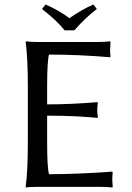

<svg xmlns="http://www.w3.org/2000/svg" viewBox="-20 -832 588 855"><path d="M189.9 -200.2Q189.9 -85 198.2 -56.2Q257.8 -56.2 328.1 -59.1Q398.4 -62 439.5 -64.9L480 -67.9L481.9 -64Q480 -48.3 480 -30.8Q480 -28.3 481.9 0L480 2.9Q456.1 0 419.9 0H147Q131.3 0 118.2 1Q105.5 1 100.6 2L95.2 2.9L94.2 0Q104 -67.9 104 -200.2V-444.8Q104 -573.7 94.2 -645L96.2 -647.9Q112.8 -645 147 -645H410.2Q446.3 -645 470.2 -647.9L472.2 -645Q470.2 -616.7 470.2 -606.9Q470.2 -596.7 472.2 -581.1L470.2 -577.1Q331.5 -588.9 198.2 -588.9Q189.9 -559.6 189.9 -444.8V-367.2Q294.9 -367.2 413.1 -377L416 -374Q413.1 -360.8 413.1 -341.8Q413.1 -323.2 416 -310.1L413.1 -307.1Q314.9 -316.9 189.9 -316.9ZM268.1 -696.8Q231.4 -742.2 167 -792L183.1 -812Q242.2 -786.1 289.1 -751Q346.7 -791 396 -812L411.1 -792Q360.8 -753.9 311 -696.8Z"/></svg>

Font: Linux Biolinum
Style: Regular
Weight: 400
Designer: Philipp H. Poll
Foundry: Philipp H. Poll
Version: Version 0.6.4